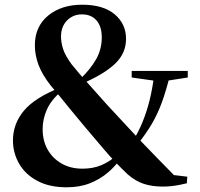

<svg xmlns="http://www.w3.org/2000/svg" viewBox="-20 -778 849 815"><path d="M263 17Q189 17 138 -10.5Q87 -38 61 -83.5Q35 -129 35 -182Q35 -252 81 -307.5Q127 -363 235 -406V-412L243 -393Q198 -355 179.5 -314Q161 -273 161 -230Q161 -180 182.5 -142.5Q204 -105 242 -83.5Q280 -62 330 -62Q375 -62 410.5 -77Q446 -92 477 -120L505 -106H493Q471 -74 438.5 -46Q406 -18 362.5 -0.5Q319 17 263 17ZM559 -159 532 -174H541Q567 -216 585 -260Q603 -304 615 -352.5Q627 -401 634 -457H701Q685 -393 667.5 -344.5Q650 -296 625 -253Q600 -210 559 -159ZM653 -433 539 -449V-477H777V-449L674 -433ZM671 14Q626 14 590.5 2.5Q555 -9 522 -38Q468 -89 423.5 -141.5Q379 -194 339 -241Q303 -284 278.5 -314Q254 -344 235 -367.5Q216 -391 196 -414Q159 -461 143.5 -502.5Q128 -544 128 -586Q128 -665 184 -711.5Q240 -758 329 -758Q418 -758 466.5 -717.5Q515 -677 515 -613Q515 -552 469 -508Q423 -464 333 -425V-418L320 -442Q364 -484 388 -526.5Q412 -569 412 -619Q412 -666 389.5 -691.5Q367 -717 328 -717Q290 -717 264.5 -691Q239 -665 239 -623Q239 -597 248 -569.5Q257 -542 284 -505Q301 -484 318.5 -463.5Q336 -443 363 -413.5Q390 -384 433 -335Q475 -290 510 -252Q545 -214 577.5 -179.5Q610 -145 646.5 -108Q683 -71 728 -25L668 -41L775 -28L773 0Q740 8 717 11Q694 14 671 14Z"/></svg>

Font: Noto Serif JP ExtraLight ExtraBold
Style: Regular
Weight: 800
Version: Version 2.003-H1;hotconv 1.1.1;makeotfexe 2.6.0